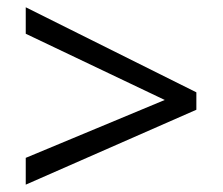

<svg xmlns="http://www.w3.org/2000/svg" viewBox="-20 -626 612 528"><path d="M50.8 -118.2 520 -324.2V-372.1L50.8 -606V-533.2L433.1 -351.1L50.8 -191.9Z"/></svg>

Font: Sahel
Style: Regular
Weight: 400
Foundry: Saber Rastikerdar (saber.rastikerdar@gmail.com)
Version: Version 3.4.0